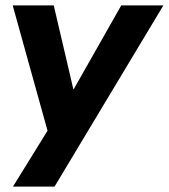

<svg xmlns="http://www.w3.org/2000/svg" viewBox="-20 -511 625 711"><path d="M28 180 156 -27 27 -491H179L252 -179L429 -491H585L182 180Z"/></svg>

Font: Nunito Sans ExtraBold
Style: Italic
Weight: 800
Italic angle: -9°
Designer: Vernon Adams
Foundry: Vernon Adams
Version: Version 3.006; ttfautohint (v1.8.3)